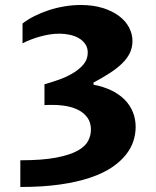

<svg xmlns="http://www.w3.org/2000/svg" viewBox="-20 -745 622 765"><path d="M507.8 -582Q507.8 -556.2 497.6 -534.4Q487.3 -512.7 467.5 -493.2Q447.8 -473.6 418.9 -454.8Q390.1 -436 352.5 -416V-407.7Q392.6 -399.9 423.8 -384.8Q455.1 -369.6 476.6 -347.9Q498 -326.2 509.3 -298.6Q520.5 -271 520.5 -238.8Q520.5 -211.4 511.5 -183.1Q502.4 -154.8 481.4 -128.2Q460.4 -101.6 425.8 -78.1Q391.1 -54.7 340.1 -37.4Q289.1 -20 220 -10Q150.9 0 61 0V-106.4Q148.4 -106.4 203.4 -116.9Q258.3 -127.4 289.1 -144.5Q319.8 -161.6 331.1 -183.6Q342.3 -205.6 342.3 -228.5Q342.3 -257.8 327.4 -277.6Q312.5 -297.4 287.4 -309.1Q262.2 -320.8 228.5 -324.7Q194.8 -328.6 157.2 -326.2V-409.2Q181.2 -416 211.2 -426.3Q241.2 -436.5 267.6 -451.7Q293.9 -466.8 311.8 -487.3Q329.6 -507.8 329.6 -535.6Q329.6 -555.2 319.8 -569.3Q310.1 -583.5 294.2 -592.8Q278.3 -602.1 258.1 -606.4Q237.8 -610.8 216.8 -610.8Q197.3 -610.8 177.5 -607.7Q157.7 -604.5 138.7 -599.1Q119.6 -593.8 102.1 -586.9Q84.5 -580.1 69.8 -572.3V-651.4Q91.3 -668 118.2 -681.4Q145 -694.8 175 -704.6Q205.1 -714.4 237.3 -719.7Q269.5 -725.1 301.8 -725.1Q351.1 -725.1 389.4 -713.1Q427.7 -701.2 454.1 -681.4Q480.5 -661.6 494.1 -635.7Q507.8 -609.9 507.8 -582Z"/></svg>

Font: Proza Libre
Style: Bold
Weight: 700
Designer: Jasper de Waard
Foundry: Jasper de Waard
Version: Version 1.000; ttfautohint (v1.4.1.8-43bc)